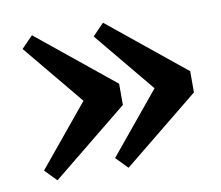

<svg xmlns="http://www.w3.org/2000/svg" viewBox="-58 -543 667 580"><g transform="rotate(-10 276.0 -252.5)"><path d="M308 -285V-220L74 -30L39 -66L193 -253L39 -439L74 -475ZM292 -475 526 -285V-220L292 -30L257 -66L411 -253L257 -439Z"/></g></svg>

Font: TypoPRO Source Serif Pro
Style: Bold
Weight: 700
Designer: Frank Grießhammer
Foundry: Adobe Systems Incorporated
Version: Version 1.017;PS 1.0;hotconv 1.0.79;makeotf.lib2.5.61930